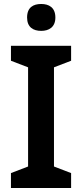

<svg xmlns="http://www.w3.org/2000/svg" viewBox="-20 -944 412 964"><path d="M187 -924C147 -924 116 -907 116 -856C116 -807 147 -789 187 -789C225 -789 258 -807 258 -856C258 -907 225 -924 187 -924ZM337 0V-75L251 -108V-606L337 -639V-714H35V-639L121 -606V-108L35 -75V0Z"/></svg>

Font: Noto Sans Thaana SemiBold
Style: Regular
Weight: 600
Designer: David Williams
Foundry: Google Inc.
Version: Version 3.001